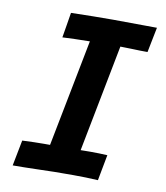

<svg xmlns="http://www.w3.org/2000/svg" viewBox="-76 -712 669 776"><g transform="rotate(10 259.0 -324.0)"><path d="M153.3 -646.5Q249 -648.9 326.2 -648.9Q386.2 -648.9 505.9 -647.5Q502.4 -630.4 495.6 -595.9Q488.8 -561.5 485.4 -544.4Q453.6 -544.4 424.3 -545.7Q395 -546.9 373.5 -546.9Q359.4 -473.6 330.8 -326.9Q302.2 -180.2 288.1 -106.9Q298.8 -106.9 307.1 -107.2Q315.4 -107.4 328.1 -107.4Q364.7 -107.4 397.9 -105.5Q394.5 -87.9 387.9 -52.5Q381.3 -17.1 377.9 0.5Q328.6 -2.4 275.9 -2.4Q265.1 -2.4 240.2 -2.2Q215.3 -2 200.2 -2Q187 -2 129.2 -0.2Q71.3 1.5 28.3 1.5L48.8 -104Q101.1 -106.4 137.2 -106.4H162.6Q176.8 -179.7 205.6 -326.4Q234.4 -473.1 248.5 -546.4Q178.2 -545.4 136.2 -543Q139.2 -560.1 144.8 -594.5Q150.4 -628.9 153.3 -646.5Z"/></g></svg>

Font: Fantasque Sans Mono
Style: Bold Italic
Weight: 700
Italic angle: -11°
Monospace: yes
Designer: Jany Belluz
Version: Version 1.7.1